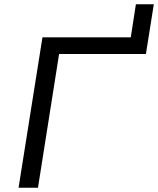

<svg xmlns="http://www.w3.org/2000/svg" viewBox="-20 -880 741 900"><path d="M67 0 179 -705H593L617 -860H701L664 -627H257L158 0Z"/></svg>

Font: Nunito Sans 10pt SemiExpanded
Style: Italic
Weight: 400
Width: 6
Italic angle: -9°
Designer: Vernon Adams
Foundry: Vernon Adams
Version: Version 3.101;gftools[0.9.27]